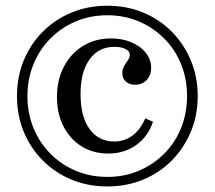

<svg xmlns="http://www.w3.org/2000/svg" viewBox="-20 -651 762 682"><path d="M361.3 11.3Q292.7 11.3 234.3 -12.9Q175.8 -37.1 132.3 -80.6Q88.7 -124.2 64.5 -182.7Q40.3 -241.1 40.3 -309.7Q40.3 -378.2 64.5 -436.7Q88.7 -495.2 132.3 -538.7Q175.8 -582.3 234.3 -606.5Q292.7 -630.6 361.3 -630.6Q429.8 -630.6 488.3 -606.5Q546.8 -582.3 589.9 -538.7Q633.1 -495.2 657.7 -436.7Q682.3 -378.2 682.3 -309.7Q682.3 -241.1 657.7 -182.7Q633.1 -124.2 589.9 -80.6Q546.8 -37.1 488.3 -12.9Q429.8 11.3 361.3 11.3ZM364.5 -105.6Q311.3 -105.6 270.2 -131Q229 -156.5 205.6 -202Q182.3 -247.6 182.3 -306.5Q182.3 -366.9 206.9 -414.1Q231.5 -461.3 275 -487.9Q318.5 -514.5 374.2 -514.5Q414.5 -514.5 446.8 -500.8Q479 -487.1 498 -463.3Q516.9 -439.5 516.9 -410.5Q516.9 -383.1 500.8 -366.5Q484.7 -350 459.7 -350Q439.5 -350 427 -361.3Q414.5 -372.6 414.5 -390.3Q414.5 -405.6 421 -416.5Q427.4 -427.4 434.3 -437.1Q441.1 -446.8 441.1 -456.5Q441.1 -469.4 425.8 -477Q410.5 -484.7 386.3 -484.7Q330.6 -484.7 298.4 -440.3Q266.1 -396 266.1 -316.9Q266.1 -236.3 298.4 -192.3Q330.6 -148.4 385.5 -148.4Q421.8 -148.4 450 -169Q478.2 -189.5 496 -230.6L523.4 -218.5Q505.6 -165.3 463.3 -135.5Q421 -105.6 364.5 -105.6ZM361.3 -22.6Q421.8 -22.6 473 -44.4Q524.2 -66.1 563.3 -105.2Q602.4 -144.4 623.4 -196.8Q644.4 -249.2 644.4 -309.7Q644.4 -370.2 623.4 -422.6Q602.4 -475 563.3 -514.1Q524.2 -553.2 473 -575Q421.8 -596.8 361.3 -596.8Q300.8 -596.8 249.2 -575Q197.6 -553.2 158.9 -514.1Q120.2 -475 98.8 -422.6Q77.4 -370.2 77.4 -309.7Q77.4 -249.2 98.8 -196.8Q120.2 -144.4 158.9 -105.2Q197.6 -66.1 249.2 -44.4Q300.8 -22.6 361.3 -22.6Z"/></svg>

Font: Playfair 5pt SemiExpanded Light
Style: Regular
Weight: 400
Version: Version 2.203